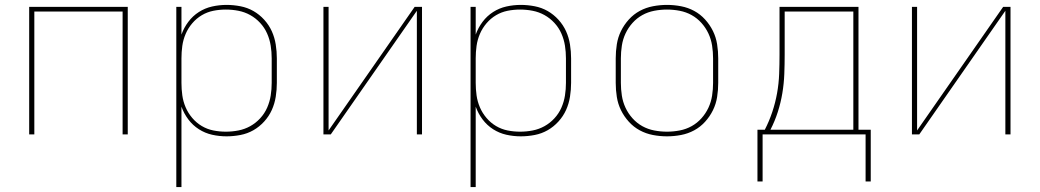

<svg xmlns="http://www.w3.org/2000/svg" viewBox="-20 -548 4240 783"><path d="M99 0V-520H501V0H480V-501H120V0Z M699 215V-520H720V-407Q730 -435 748 -459Q766 -483 791 -499Q816 -515 845 -521.5Q874 -528 904 -528Q932 -528 960.5 -522.5Q989 -517 1013.5 -503Q1038 -489 1057.5 -467.5Q1077 -446 1088.5 -420.5Q1100 -395 1104.5 -366.5Q1109 -338 1109 -310V-210Q1109 -182 1104.5 -153.5Q1100 -125 1088.5 -99.5Q1077 -74 1057.5 -52.5Q1038 -31 1013.5 -17Q989 -3 960.5 2.5Q932 8 904 8Q874 8 845 1.5Q816 -5 791 -21Q766 -37 748 -61Q730 -85 720 -113V215ZM901 -11Q927 -11 952.5 -16Q978 -21 1000.5 -33.5Q1023 -46 1041 -65.5Q1059 -85 1069.5 -109Q1080 -133 1084 -158.5Q1088 -184 1088 -210V-310Q1088 -336 1084 -361.5Q1080 -387 1069.5 -411Q1059 -435 1041 -454.5Q1023 -474 1000.5 -486.5Q978 -499 952.5 -504Q927 -509 901 -509Q875 -509 850 -504Q825 -499 803 -486Q781 -473 764 -453Q747 -433 737 -409.5Q727 -386 723.5 -361Q720 -336 720 -310V-210Q720 -184 723.5 -159Q727 -134 737 -110.5Q747 -87 764 -67Q781 -47 803 -34Q825 -21 850 -16Q875 -11 901 -11Z M1299 0V-520H1320V-16L1671 -520H1701V0H1680V-504L1329 0Z M1899 215V-520H1920V-407Q1930 -435 1948 -459Q1966 -483 1991 -499Q2016 -515 2045 -521.5Q2074 -528 2104 -528Q2132 -528 2160.5 -522.5Q2189 -517 2213.5 -503Q2238 -489 2257.5 -467.5Q2277 -446 2288.5 -420.5Q2300 -395 2304.5 -366.5Q2309 -338 2309 -310V-210Q2309 -182 2304.5 -153.5Q2300 -125 2288.5 -99.5Q2277 -74 2257.5 -52.5Q2238 -31 2213.5 -17Q2189 -3 2160.5 2.5Q2132 8 2104 8Q2074 8 2045 1.5Q2016 -5 1991 -21Q1966 -37 1948 -61Q1930 -85 1920 -113V215ZM2101 -11Q2127 -11 2152.5 -16Q2178 -21 2200.5 -33.5Q2223 -46 2241 -65.5Q2259 -85 2269.5 -109Q2280 -133 2284 -158.5Q2288 -184 2288 -210V-310Q2288 -336 2284 -361.5Q2280 -387 2269.5 -411Q2259 -435 2241 -454.5Q2223 -474 2200.5 -486.5Q2178 -499 2152.5 -504Q2127 -509 2101 -509Q2075 -509 2050 -504Q2025 -499 2003 -486Q1981 -473 1964 -453Q1947 -433 1937 -409.5Q1927 -386 1923.5 -361Q1920 -336 1920 -310V-210Q1920 -184 1923.5 -159Q1927 -134 1937 -110.5Q1947 -87 1964 -67Q1981 -47 2003 -34Q2025 -21 2050 -16Q2075 -11 2101 -11Z M2700 8Q2671 8 2642.5 2.5Q2614 -3 2589 -16.5Q2564 -30 2544.5 -51.5Q2525 -73 2512.5 -98.5Q2500 -124 2495.5 -152.5Q2491 -181 2491 -210V-310Q2491 -339 2495.5 -367.5Q2500 -396 2512.5 -421.5Q2525 -447 2544.5 -468.5Q2564 -490 2589 -503.5Q2614 -517 2642.5 -522.5Q2671 -528 2700 -528Q2729 -528 2757.5 -522.5Q2786 -517 2811 -503.5Q2836 -490 2855.5 -468.5Q2875 -447 2887.5 -421.5Q2900 -396 2904.5 -367.5Q2909 -339 2909 -310V-210Q2909 -181 2904.5 -152.5Q2900 -124 2887.5 -98.5Q2875 -73 2855.5 -51.5Q2836 -30 2811 -16.5Q2786 -3 2757.5 2.5Q2729 8 2700 8ZM2700 -11Q2726 -11 2752 -16Q2778 -21 2800.5 -33.5Q2823 -46 2840.5 -65.5Q2858 -85 2869 -108.5Q2880 -132 2884 -158Q2888 -184 2888 -210V-310Q2888 -336 2884 -362Q2880 -388 2869 -411.5Q2858 -435 2840.5 -454.5Q2823 -474 2800.5 -486.5Q2778 -499 2752 -504Q2726 -509 2700 -509Q2674 -509 2648 -504Q2622 -499 2599.5 -486.5Q2577 -474 2559.5 -454.5Q2542 -435 2531 -411.5Q2520 -388 2516 -362Q2512 -336 2512 -310V-210Q2512 -184 2516 -158Q2520 -132 2531 -108.5Q2542 -85 2559.5 -65.5Q2577 -46 2599.5 -33.5Q2622 -21 2648 -16Q2674 -11 2700 -11Z M3090 192H3069V-19H3099Q3117 -54 3129.5 -91.5Q3142 -129 3149 -168Q3156 -207 3157.5 -246.5Q3159 -286 3159 -325V-520H3481V-19H3531V192H3510V0H3090ZM3460 -19V-501H3180V-325Q3180 -286 3178.5 -246.5Q3177 -207 3170.5 -168Q3164 -129 3152 -91.5Q3140 -54 3122 -19Z M3699 0V-520H3720V-16L4071 -520H4101V0H4080V-504L3729 0Z"/></svg>

Font: Iosevka SS04 Thin Extended
Style: Regular
Weight: 100
Width: 7
Monospace: yes
Designer: Belleve Invis
Foundry: Belleve Invis
Version: Version 19.0.0; ttfautohint (v1.8.4)